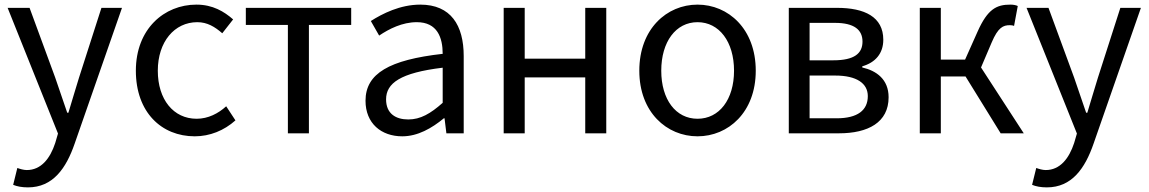

<svg xmlns="http://www.w3.org/2000/svg" viewBox="-20 -577 4971 831"><path d="M101 234C209 234 266 152 303 45L508 -543H419L322 -241C307 -193 291 -138 276 -89H271C254 -138 235 -194 219 -241L108 -543H13L231 1L219 42C197 109 158 159 96 159C82 159 66 154 55 150L37 223C54 230 75 234 101 234Z M823 13C888 13 950 -12 999 -56L959 -117C925 -86 881 -63 831 -63C731 -63 663 -146 663 -271C663 -396 735 -481 834 -481C877 -481 910 -461 942 -433L989 -493C950 -527 901 -557 830 -557C691 -557 568 -452 568 -271C568 -91 679 13 823 13Z M1226 0H1317V-469H1500V-543H1044V-469H1226Z M1721 13C1788 13 1849 -22 1901 -65H1904L1912 0H1987V-334C1987 -468 1931 -557 1799 -557C1712 -557 1635 -518 1585 -486L1621 -423C1664 -452 1721 -481 1784 -481C1873 -481 1896 -414 1896 -344C1665 -318 1562 -259 1562 -141C1562 -43 1630 13 1721 13ZM1747 -60C1693 -60 1651 -85 1651 -147C1651 -217 1713 -262 1896 -284V-132C1843 -85 1800 -60 1747 -60Z M2160 0H2251V-242H2513V0H2604V-543H2513V-323H2251V-543H2160Z M2999 13C3132 13 3251 -91 3251 -271C3251 -452 3132 -557 2999 -557C2866 -557 2747 -452 2747 -271C2747 -91 2866 13 2999 13ZM2999 -63C2905 -63 2842 -146 2842 -271C2842 -396 2905 -481 2999 -481C3093 -481 3157 -396 3157 -271C3157 -146 3093 -63 2999 -63Z M3394 0H3611C3737 0 3826 -47 3826 -156C3826 -234 3773 -271 3712 -285V-290C3768 -306 3803 -345 3803 -405C3803 -504 3722 -543 3603 -543H3394ZM3484 -316V-478H3594C3677 -478 3713 -448 3713 -397C3713 -346 3678 -316 3587 -316ZM3484 -65V-250H3595C3688 -250 3736 -216 3736 -161C3736 -100 3692 -65 3601 -65Z M3961 0H4052V-246H4159L4311 0H4411L4226 -285L4272 -393C4300 -459 4322 -468 4351 -468C4359 -468 4363 -467 4369 -465L4385 -551C4377 -555 4365 -557 4353 -557C4294 -557 4255 -539 4211 -440L4157 -319H4052V-543H3961Z M4511 234C4619 234 4676 152 4713 45L4918 -543H4829L4732 -241C4717 -193 4701 -138 4686 -89H4681C4664 -138 4645 -194 4629 -241L4518 -543H4423L4641 1L4629 42C4607 109 4568 159 4506 159C4492 159 4476 154 4465 150L4447 223C4464 230 4485 234 4511 234Z"/></svg>

Font: Noto Sans JP
Style: Regular
Weight: 400
Designer: Ryoko NISHIZUKA  (kana, bopomofo & ideographs); Paul D. Hunt (Latin, Greek & Cyrillic); Sandoll Communications , Soo-you
Foundry: Adobe
Version: Version 2.002;hotconv 1.0.116;makeotfexe 2.5.65601